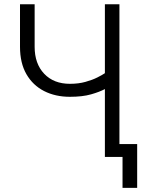

<svg xmlns="http://www.w3.org/2000/svg" viewBox="-20 -743 688 909"><path d="M311 -284.7Q242.2 -284.7 189 -311.8Q135.7 -338.9 105.2 -391.6Q74.7 -444.3 74.7 -521.5V-722.7H144V-521.5Q144 -441.4 189.2 -393.8Q234.4 -346.2 311 -346.2Q352.1 -346.2 385 -355.5Q418 -364.7 441.2 -376.5Q464.4 -388.2 476.6 -396.5V-722.7H545.4V-61H629.4V146.5H560.1V0H476.6V-321.3Q452.1 -308.1 411.4 -296.4Q370.6 -284.7 311 -284.7Z"/></svg>

Font: Giphurs Light
Style: Regular
Weight: 300
Version: Version 0.920; ttfautohint (v1.8.4.7-5d5b)